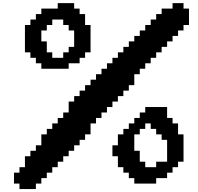

<svg xmlns="http://www.w3.org/2000/svg" viewBox="-20 -1199 1290 1254"><path d="M107.1 0V35.7H214.3V0H250V-35.7H285.7V-71.4H321.4V-107.1H357.1V-142.9H392.9V-178.6H428.6V-214.3H464.3V-250H500V-285.7H535.7V-321.4H571.4V-392.9H607.1V-428.6H642.9V-464.3H678.6V-500H714.3V-535.7H750V-571.4H785.7V-607.1H821.4V-642.9H857.1V-714.3H892.9V-750H928.6V-785.7H964.3V-821.4H1000V-857.1H1035.7V-892.9H1071.4V-928.6H1107.1V-964.3H1142.9V-1000H1178.6V-1035.7H1214.3V-1142.9H1178.6V-1178.6H1107.1V-1142.9H1035.7V-1107.1H1000V-1071.4H964.3V-1035.7H928.6V-1000H892.9V-964.3H857.1V-928.6H821.4V-892.9H785.7V-857.1H750V-821.4H714.3V-785.7H678.6V-750H642.9V-714.3H607.1V-678.6H571.4V-642.9H535.7V-607.1H500V-571.4H464.3V-535.7H428.6V-464.3H392.9V-428.6H357.1V-392.9H321.4V-357.1H285.7V-321.4H250V-250H214.3V-214.3H178.6V-178.6H142.9V-107.1H107.1V-71.4H71.4V0ZM821.4 -357.1H785.7V-321.4H750V-250H714.3V-178.6H750V-107.1H785.7V-71.4H821.4V-35.7H857.1V0H1000V-35.7H1071.4V-71.4H1107.1V-107.1H1142.9V-142.9H1178.6V-321.4H1142.9V-392.9H1107.1V-428.6H1071.4V-500H928.6V-464.3H892.9V-428.6H857.1V-392.9H821.4ZM1000 -107.1H928.6V-142.9H892.9V-214.3H857.1V-321.4H892.9V-357.1H928.6V-392.9H964.3V-357.1H1000V-321.4H1035.7V-285.7H1071.4V-142.9H1000ZM214.3 -1071.4H178.6V-1035.7H142.9V-857.1H178.6V-821.4H214.3V-785.7H250V-750H428.6V-785.7H500V-821.4H535.7V-857.1H571.4V-1035.7H535.7V-1107.1H500V-1142.9H464.3V-1178.6H357.1V-1142.9H250V-1107.1H214.3ZM392.9 -821.4H321.4V-857.1H285.7V-928.6H250V-1000H285.7V-1035.7H321.4V-1071.4H392.9V-1035.7H428.6V-1000H464.3V-892.9H428.6V-857.1H392.9Z"/></svg>

Font: Gossip High Pixel
Style: Regular
Weight: 500
Width: 7
Designer: Deborah Khodanovich
Version: Version 1.001;Glyphs 3.3.1 (3343)